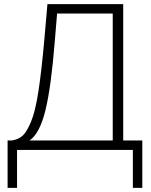

<svg xmlns="http://www.w3.org/2000/svg" viewBox="-20 -730 736 935"><path d="M17 185V-46H38Q70 -51 90 -69Q110 -87 131 -137Q152 -187 167 -284.5Q182 -382 196 -538L211 -710H580V-46H673V185H627V0H63V185ZM124 -46H529V-664H258L247 -531Q229 -305 201 -192Q173 -79 124 -46Z"/></svg>

Font: Raleway
Style: Light
Weight: 300
Designer: Matt McInerney, Pablo Impallari, Rodrigo Fuenzalida
Foundry: Matt McInerney, Pablo Impallari, Rodrigo Fuenzalida
Version: Version 3.000